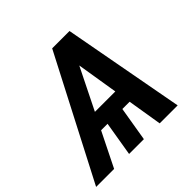

<svg xmlns="http://www.w3.org/2000/svg" viewBox="-196 -904 1082 1082"><g transform="rotate(-45 344.5 -363.5)"><path d="M359.7 -727.3H497.9L632.5 0H489.3L455.6 -206H397.7L363.3 0H245.4L279.8 -206H228.3L126.1 0H-17.4ZM439.6 -304 399.5 -551.1 277 -304Z"/></g></svg>

Font: Inter P Semi Bold
Style: Italic
Weight: 600
Italic angle: 9.39999°
Designer: Rasmus Andersson
Foundry: rsms
Version: Version 3.018;git-588b23468